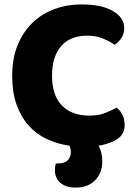

<svg xmlns="http://www.w3.org/2000/svg" viewBox="-20 -645 611 867"><path d="M498 -443Q472 -460 442.5 -472Q413 -484 374 -484Q297 -484 256 -436.5Q215 -389 215 -303Q215 -214 259.5 -168.5Q304 -123 383 -123Q424 -123 452.5 -134Q481 -145 507 -159Q524 -145 533.5 -125.5Q543 -106 543 -80Q543 -57 531 -38Q519 -19 490 -6Q479 -1 463 4Q447 9 425 13Q442 43 442 84Q442 135 410 168.5Q378 202 321 202Q279 202 253.5 181.5Q228 161 228 123Q228 106 232 93H242Q273 93 286.5 78Q300 63 300 41Q300 28 294 13Q238 5 190.5 -17.5Q143 -40 108.5 -79Q74 -118 54.5 -173.5Q35 -229 35 -303Q35 -381 59.5 -441Q84 -501 126.5 -542Q169 -583 226 -604Q283 -625 348 -625Q440 -625 490.5 -595Q541 -565 541 -518Q541 -492 528 -473Q515 -454 498 -443Z"/></svg>

Font: Baloo 2 Latin ExtraBold
Style: Regular
Weight: 400
Designer: Sarang Kulkarni and Ek Type
Foundry: Ek Type
Version: Version 1.001